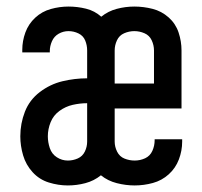

<svg xmlns="http://www.w3.org/2000/svg" viewBox="-20 -558 616 586"><path d="M187 8Q214 8 240.5 1Q267 -6 288 -23Q309 -6 336.5 1Q364 8 391 8Q419 8 446.5 0.5Q474 -7 495 -26Q516 -45 526 -71.5Q536 -98 536 -126Q536 -129 536 -133H452Q452 -131 452 -130Q452 -113 445 -97.5Q438 -82 423 -75Q408 -68 391 -68Q375 -68 360 -74Q345 -80 337.5 -95Q330 -110 330 -126V-227H534V-404Q534 -432 525 -459Q516 -486 494.5 -505Q473 -524 445.5 -531Q418 -538 390 -538Q363 -538 336.5 -531Q310 -524 289 -507Q269 -525 242.5 -531.5Q216 -538 189 -538Q162 -538 135 -530.5Q108 -523 87.5 -504Q67 -485 57.5 -459Q48 -433 48 -406Q48 -402 48 -398H132V-402Q132 -417 138.5 -432Q145 -447 159 -455Q173 -463 189 -463Q205 -463 219.5 -456Q234 -449 240 -434.5Q246 -420 246 -404V-319Q208 -319 170.5 -310Q133 -301 101.5 -277Q70 -253 56 -217Q42 -181 42 -142Q42 -113 50.5 -84Q59 -55 79.5 -32.5Q100 -10 129 -1Q158 8 187 8ZM450 -303H330V-404Q330 -420 337 -435Q344 -450 359 -456.5Q374 -463 390 -463Q406 -463 421 -456.5Q436 -450 443 -435Q450 -420 450 -404ZM187 -68Q169 -68 153.5 -78Q138 -88 132 -106Q126 -124 126 -142Q126 -164 134.5 -185Q143 -206 161.5 -219.5Q180 -233 202 -238Q224 -243 246 -243V-126Q246 -110 239 -95.5Q232 -81 217.5 -74.5Q203 -68 187 -68Z"/></svg>

Font: Iosevka SS01 Extended
Style: Regular
Weight: 400
Width: 7
Monospace: yes
Designer: Belleve Invis
Foundry: Belleve Invis
Version: Version 3.4.7; ttfautohint (v1.8.3)